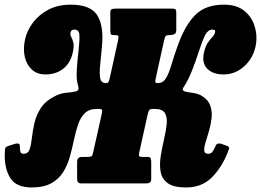

<svg xmlns="http://www.w3.org/2000/svg" viewBox="-27 -787 1120 824"><path d="M949.5 -131Q923.5 -66.5 881 -24.5Q838.5 17.5 771 17.5Q718 17.5 693 -0.8Q668 -19 662.5 -49Q657 -79 662.5 -115Q668 -151 676.5 -187Q685 -223 688.2 -253Q691.5 -283 681 -301.2Q670.5 -319.5 637.5 -319.5H627.5Q617.5 -319.5 614 -315.2Q610.5 -311 607 -297L570.5 -132Q567.5 -119 571 -116.2Q574.5 -113.5 587.5 -113.5H606Q616.5 -113.5 619.2 -108Q622 -102.5 622 -92V-18.5Q622 0 601.5 0H321Q304 0 304 -18.5V-92Q304 -113.5 324.5 -113.5H347.5Q360.5 -113.5 365.2 -116.2Q370 -119 372.5 -132L409.5 -297Q412.5 -311 410.5 -315.2Q408.5 -319.5 398.5 -319.5H388.5Q355.5 -319.5 337 -301.2Q318.5 -283 308.2 -253Q298 -223 290.5 -187Q283 -151 273 -115Q263 -79 244.5 -49Q226 -19 193.5 -0.8Q161 17.5 109 17.5Q41.5 17.5 16.2 -24.5Q-9 -66.5 -6.5 -131Q-6.5 -138 -5.2 -147.8Q-4 -157.5 11 -161.5L40 -170.5Q46.5 -172 52.2 -170.5Q58 -169 58 -162Q58 -142.5 60.8 -134.8Q63.5 -127 74.5 -127Q93.5 -127 100 -145.8Q106.5 -164.5 109.8 -194.2Q113 -224 120.5 -258Q128 -292 148 -323Q168 -354 209 -374.5Q233.5 -387 258.5 -389Q283.5 -391 298.5 -394.8Q313.5 -398.5 309 -416Q304.5 -429.5 302.8 -446Q301 -462.5 302.8 -492Q304.5 -521.5 310.5 -573.5Q315.5 -618.5 313.5 -639.2Q311.5 -660 292.5 -660Q279 -660 276 -649Q273.5 -637.5 278.8 -628.2Q284 -619 287.8 -604Q291.5 -589 285 -560Q275 -516 244 -491.8Q213 -467.5 167.5 -467.5Q133 -467.5 110.2 -488Q87.5 -508.5 79.5 -542.5Q71.5 -576.5 80.5 -618Q89 -656 114.5 -690Q140 -724 180.8 -745.5Q221.5 -767 276 -767Q360.5 -767 389.5 -722.8Q418.5 -678.5 411 -592Q406.5 -544 402.8 -507.5Q399 -471 403.2 -450.8Q407.5 -430.5 426.5 -430.5H428.5Q435 -430.5 437.8 -434.2Q440.5 -438 444 -451.5L479.5 -613Q483 -630 480.5 -633.2Q478 -636.5 461 -636.5H458.5Q451 -636.5 448.8 -640.5Q446.5 -644.5 446.5 -657.5V-733Q446.5 -744.5 452 -747.2Q457.5 -750 468.5 -750H710.5Q721.5 -750 725.5 -747.2Q729.5 -744.5 729.5 -733V-657.5Q729.5 -644.5 721.5 -640.5Q713.5 -636.5 704 -636.5H700.5Q689 -636.5 685 -633.2Q681 -630 677 -612.5L641.5 -451.5Q638.5 -438 639.8 -434.2Q641 -430.5 647.5 -430.5H651Q672.5 -430.5 685 -450.8Q697.5 -471 708.2 -507.5Q719 -544 736 -592Q767 -678.5 811 -722.8Q855 -767 934 -767Q988.5 -767 1020.8 -741Q1053 -715 1065.2 -676.5Q1077.5 -638 1072 -600Q1063.5 -543 1024 -505.2Q984.5 -467.5 932.5 -467.5Q887 -467.5 862.8 -491.8Q838.5 -516 848 -560Q854.5 -589 865 -604Q875.5 -619 884.5 -628.2Q893.5 -637.5 896 -649Q898.5 -660 885 -660Q866.5 -660 855 -639.2Q843.5 -618.5 829 -573.5Q811.5 -521.5 800.2 -492.2Q789 -463 780.5 -446.5Q772 -430 763.5 -417Q754 -404 759.2 -398.8Q764.5 -393.5 778.2 -391.8Q792 -390 809.2 -386.8Q826.5 -383.5 841 -374.5Q867.5 -357.5 875.8 -332.8Q884 -308 881 -280.2Q878 -252.5 870 -225.2Q862 -198 855.2 -176Q848.5 -154 849.5 -140.5Q850.5 -127 866.5 -127Q877.5 -127 884 -134.8Q890.5 -142.5 899 -162Q902 -169 908 -170.5Q914 -172 920.5 -170.5L946 -161.5Q959 -157.5 955.8 -147.8Q952.5 -138 949.5 -131Z"/></svg>

Font: Besley* Condensed Heavy
Style: Italic
Weight: 800
Width: 3
Italic angle: -13°
Designer: Owen Earl
Foundry: indestructible type*
Version: Version 3.000; ttfautohint (v1.8.3)